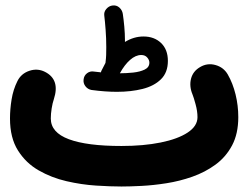

<svg xmlns="http://www.w3.org/2000/svg" viewBox="-20 -616 910 703"><path d="M286.1 -325.2Q287.6 -339.4 298.8 -347.9Q310.1 -356.4 323.7 -354Q336.9 -352.1 349.6 -351.1Q350.1 -355 352.1 -358.4Q358.9 -372.6 366.2 -385.7Q366.2 -388.7 366.7 -390.6Q368.2 -401.9 368.7 -414.8Q369.1 -427.7 369.1 -443.4Q369.1 -475.1 366.7 -507.1Q364.3 -539.1 361.8 -558.6Q359.9 -572.3 369.1 -583Q378.4 -593.8 390.6 -595.7Q406.2 -598.1 417 -588.4Q427.7 -578.6 429.7 -564.9Q432.6 -545.4 435.1 -518.8Q437.5 -492.2 437.5 -469.2Q437.5 -465.8 437.5 -462.4Q470.2 -482.4 505.4 -482.4Q544.9 -482.4 569.8 -458.5Q594.7 -434.6 594.7 -393.1Q594.7 -350.6 569.3 -325.7Q543.9 -300.8 501.7 -290.3Q459.5 -279.8 408.2 -279.8Q365.2 -279.8 314.9 -286.6Q301.3 -289.1 292.7 -300.3Q284.2 -311.5 286.1 -325.2ZM497.1 -414.6Q476.6 -414.6 456.3 -396.7Q436 -378.9 418.9 -347.7Q442.4 -347.7 467.5 -350.3Q492.7 -353 509.8 -361.3Q526.9 -369.6 526.9 -386.7Q526.9 -396.5 519 -405.5Q511.2 -414.6 497.1 -414.6ZM16.6 -182.1Q16.6 -216.3 22.5 -252.2Q28.3 -288.1 43.9 -319.3Q57.6 -346.7 87.4 -356.7Q117.2 -366.7 144.5 -353Q200.7 -324.7 177.2 -252.9Q172.4 -239.3 169.2 -219.2Q166 -199.2 166 -182.1Q166 -130.9 232.2 -106.2Q298.3 -81.5 424.8 -81.5Q505.4 -81.5 568.1 -94.2Q630.9 -106.9 667 -130.6Q703.1 -154.3 703.1 -187Q703.1 -209 696 -234.6Q689 -260.3 685.1 -269.5Q672.4 -299.8 679.4 -327.6Q686.5 -355.5 712.9 -370.6Q739.3 -386.2 769 -377.9Q798.8 -369.6 814 -343.3Q832.5 -311 842.5 -270.3Q852.5 -229.5 852.5 -187Q852.5 -126.5 829.8 -83.7Q807.1 -41 769 -13.2Q731 14.6 684.3 31Q637.7 47.4 589.6 54.9Q541.5 62.5 498.3 64.7Q455.1 66.9 424.8 66.9Q384.8 66.9 331.5 63.5Q278.3 60.1 223.4 47.4Q168.5 34.7 121.6 7.8Q74.7 -19 45.7 -65.2Q16.6 -111.3 16.6 -182.1Z"/></svg>

Font: Mikhak ExtraBold
Style: Regular
Weight: 800
Designer: Amin Abedi
Version: Version 3.3